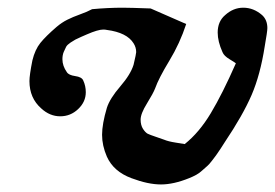

<svg xmlns="http://www.w3.org/2000/svg" viewBox="-20 -492 725 506"><path d="M206.1 -249Q206.1 -223.6 186 -204.6Q166 -185.5 138.7 -185.5Q111.3 -185.5 88.9 -206.1Q57.6 -233.4 57.6 -278.3Q57.6 -293.9 65.4 -333Q72.3 -361.3 86.4 -378.9Q100.6 -396.5 128.9 -420.9Q142.6 -432.6 157.2 -439.9Q171.9 -447.3 190.9 -454.1Q210 -460.9 222.7 -467.8Q264.6 -471.7 303.7 -471.7Q322.3 -471.7 377 -469.7L470.7 -428.7Q454.1 -377.9 426.3 -332Q398.4 -286.1 388.7 -258.8Q383.8 -246.1 367.2 -219.2Q350.6 -192.4 350.6 -176.8Q350.6 -162.1 356.9 -152.3Q363.3 -142.6 369.1 -139.6Q375 -136.7 391.1 -131.3Q407.2 -126 412.1 -124Q423.8 -119.1 442.9 -116.2Q461.9 -113.3 466.8 -112.3Q504.9 -142.6 535.6 -193.8Q566.4 -245.1 601.6 -325.2Q599.6 -327.1 585 -335.9Q570.3 -344.7 566.4 -354.5Q553.7 -382.8 553.7 -406.2Q553.7 -435.5 573.2 -452.1Q594.7 -471.7 621.1 -471.7Q648.4 -471.7 670.9 -452.1Q684.6 -439.5 684.6 -418Q684.6 -409.2 677.7 -370.1Q666 -294.9 643.1 -241.7Q620.1 -188.5 572.3 -117.2Q569.3 -112.3 561 -99.6Q552.7 -86.9 549.3 -82.5Q545.9 -78.1 538.6 -68.4Q531.2 -58.6 525.9 -54.2Q520.5 -49.8 513.2 -43Q505.9 -36.1 497.1 -31.2Q488.3 -26.4 478.5 -22.5Q437.5 -5.9 404.3 -5.9Q370.1 -5.9 326.2 -22.5Q279.3 -40 261.7 -79.1Q249 -108.4 249 -136.7Q249 -165 261.7 -208Q269.5 -232.4 296.9 -264.2Q324.2 -295.9 332 -321.3Q338.9 -350.6 338.9 -354.5Q338.9 -367.2 332 -377.9Q314.5 -406.2 261.7 -413.1Q257.8 -414.1 252 -414.1Q238.3 -414.1 209 -401.4Q206.1 -400.4 194.3 -395Q182.6 -389.6 178.7 -387.7Q174.8 -385.7 166 -379.9Q157.2 -374 154.3 -368.7Q151.4 -363.3 147.9 -355Q144.5 -346.7 144.5 -335.9Q144.5 -318.4 156.2 -301.8Q161.1 -293.9 178.2 -291.5Q195.3 -289.1 199.2 -280.3Q206.1 -265.6 206.1 -249Z"/></svg>

Font: Essays1743
Style: Italic
Weight: 500
Italic angle: -10°
Designer: Based on the typeface in a 1743 English translation of the essays of Montaigne.  PostScript/TrueType font designed by Jo
Version: Version 002.100